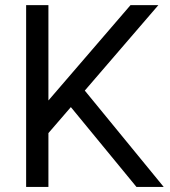

<svg xmlns="http://www.w3.org/2000/svg" viewBox="-20 -739 672 759"><path d="M260.1 -315.6 171.4 -212.9V0H83.3V-718.8H171.4V-341.8L496 -718.8H606.1L315.2 -380.9L627.2 0H519.5Z"/></svg>

Font: Min Sans VF VF
Style: Regular
Weight: 400
Designer: Jinseong-Kim, NotoSansCJK, Nunito
Foundry: Jinseong-Kim
Version: Version 1.420;Glyphs 3.1.2 (3151)